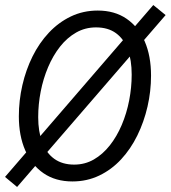

<svg xmlns="http://www.w3.org/2000/svg" viewBox="-34 -710 679 764"><path d="M254 12Q187 12 139.5 -20.5Q92 -53 66.5 -111.5Q41 -170 41 -247Q41 -310 55 -371Q69 -432 95.5 -485.5Q122 -539 160.5 -580Q199 -621 248 -644.5Q297 -668 355 -668Q422 -668 469.5 -635.5Q517 -603 542 -545Q567 -487 567 -409Q567 -347 553 -286Q539 -225 512.5 -171Q486 -117 448 -76Q410 -35 361 -11.5Q312 12 254 12ZM261 -55Q304 -55 339.5 -75.5Q375 -96 403 -131.5Q431 -167 450.5 -213Q470 -259 480 -310.5Q490 -362 490 -413Q490 -471 474.5 -513Q459 -555 427.5 -578Q396 -601 348 -601Q305 -601 269 -580.5Q233 -560 205 -524.5Q177 -489 157.5 -443Q138 -397 128 -346Q118 -295 118 -244Q118 -186 134 -143.5Q150 -101 182 -78Q214 -55 261 -55ZM34 34 -14 -6 576 -690 625 -650Z"/></svg>

Font: SourceCodeVF
Style: Italic
Weight: 200
Italic angle: -11°
Monospace: yes
Designer: Paul D. Hunt, Teo Tuominen
Foundry: Adobe
Version: Version 1.026;hotconv 1.1.0;makeotfexe 2.6.0